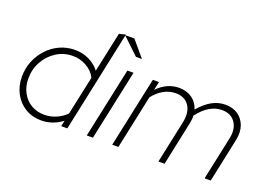

<svg xmlns="http://www.w3.org/2000/svg" viewBox="-102 -981 1763 1262"><g transform="rotate(20 779.5 -350.5)"><path d="M259 10Q197 10 148 -19.5Q99 -49 71 -101Q43 -153 43 -218Q43 -277 64 -328Q85 -379 122 -418.5Q159 -458 208 -480Q257 -502 312 -502Q366 -502 412 -480Q458 -458 486 -420L546 -700L591 -711L440 0H397L406 -41Q339 10 259 10ZM266 -32Q308 -32 347 -48.5Q386 -65 417 -95L475 -366Q456 -407 411 -433.5Q366 -460 313 -460Q250 -460 199 -427.5Q148 -395 117.5 -341Q87 -287 87 -221Q87 -166 110 -123Q133 -80 173.5 -56Q214 -32 266 -32Z M576 0 681 -492H724L619 0ZM703 -596 587 -706H652L745 -596Z M754 0 859 -492H902L889 -433Q957 -502 1041 -502Q1094 -502 1132 -475Q1170 -448 1183 -402Q1228 -454 1272 -478Q1316 -502 1365 -502Q1417 -502 1453 -477Q1489 -452 1504.5 -408.5Q1520 -365 1508 -307L1443 0H1400L1465 -305Q1479 -373 1448.5 -417Q1418 -461 1356 -461Q1265 -461 1190 -362Q1191 -349 1189.5 -335Q1188 -321 1185 -307L1120 0H1077L1140 -296Q1156 -371 1125.5 -416Q1095 -461 1032 -461Q987 -461 947.5 -438.5Q908 -416 877 -376L797 0Z"/></g></svg>

Font: Red Hat Display VF
Style: Italic
Weight: 300
Italic angle: -12°
Designer: Pentagram, MCKL
Foundry: Pentagram, MCKL
Version: Version 1.023